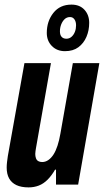

<svg xmlns="http://www.w3.org/2000/svg" viewBox="-20 -801 451 833"><path d="M104 12Q72 12 51 2Q30 -8 19.5 -27Q9 -46 9 -74Q9 -85 10.5 -98Q12 -111 14 -124L86 -527H201L136 -158Q135 -151 134 -145Q133 -139 133 -133Q133 -123 136 -114.5Q139 -106 146 -102Q153 -98 163 -98Q177 -98 189.5 -106.5Q202 -115 212 -130.5Q222 -146 229.5 -169Q237 -192 242 -221L296 -527H411L319 0H223V-65H219Q204 -39 186.5 -21.5Q169 -4 148.5 4Q128 12 104 12ZM262 -579Q227 -579 205 -601.5Q183 -624 183 -658Q183 -709 211.5 -745Q240 -781 290 -781Q326 -781 346.5 -758.5Q367 -736 367 -702Q367 -669 355 -641Q343 -613 320 -596Q297 -579 262 -579ZM268 -633Q281 -633 290.5 -641.5Q300 -650 305 -663Q310 -676 310 -691Q310 -707 303 -717Q296 -727 284 -727Q270 -727 260.5 -718Q251 -709 245.5 -695Q240 -681 240 -665Q240 -649 247.5 -641Q255 -633 268 -633Z"/></svg>

Font: Archivo ExtraCondensed
Style: Bold Italic
Weight: 700
Width: 2
Italic angle: -10°
Designer: Hector Gatti
Foundry: Omnibus-Type
Version: Version 2.001